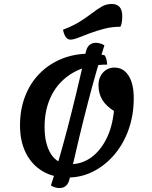

<svg xmlns="http://www.w3.org/2000/svg" viewBox="-20 -871 765 969"><path d="M280 78Q269 78 257.5 74.5Q246 71 237 65Q276 -54 319.5 -219.5Q363 -385 413 -608Q423 -655 464 -655Q475 -655 486.5 -651.5Q498 -648 507 -642Q468 -523 425 -358Q382 -193 331 32Q321 78 280 78ZM321 25Q248 25 194 -7.5Q140 -40 110.5 -99Q81 -158 81 -238Q81 -318 106.5 -384.5Q132 -451 179 -499Q226 -547 290 -573.5Q354 -600 431 -600Q452 -600 470.5 -598.5Q489 -597 508 -592Q515 -582 517.5 -570.5Q520 -559 521 -545Q419 -545 348.5 -504Q278 -463 241.5 -392.5Q205 -322 205 -231Q205 -143 238 -92.5Q271 -42 332 -42Q392 -42 439 -75.5Q486 -109 516.5 -169.5Q547 -230 555 -311Q514 -337 495.5 -368.5Q477 -400 477 -441Q477 -467 487.5 -487Q498 -507 516 -518.5Q534 -530 557 -530Q603 -530 629 -489Q655 -448 655 -375Q655 -291 629.5 -218.5Q604 -146 558 -91.5Q512 -37 451.5 -6Q391 25 321 25ZM335 -671Q322 -671 312.5 -683.5Q303 -696 298 -721Q348 -740 383 -762Q418 -784 444.5 -804.5Q471 -825 494 -838Q517 -851 543 -851Q597 -851 597 -790Q597 -774 595 -760.5Q593 -747 588 -736Q545 -736 506.5 -726Q468 -716 434.5 -703.5Q401 -691 376 -681Q351 -671 335 -671Z"/></svg>

Font: Lemonada
Style: Regular
Weight: 400
Designer: Mohamed Gaber (Arabic), Eduardo Tunni (Latin)
Foundry: Kief Type Foundry
Version: Version 4.005